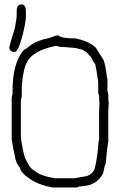

<svg xmlns="http://www.w3.org/2000/svg" viewBox="-20 -846 540 858"><path d="M241.2 -688Q252.4 -674.3 317.4 -674.3Q383.3 -660.2 409.2 -631.3L442.4 -578.6Q452.1 -554.7 458 -498.5Q460 -498.5 460 -490.7V-439.9Q460 -438 463.9 -424.3V-422.4Q463.9 -391.6 465.8 -387.2Q463.9 -357.9 463.9 -338.4V-211.4Q460 -199.7 452.1 -113.8Q449.2 -113.8 440.4 -70.8Q422.4 -36.6 387.7 -22Q376 -16.1 331.1 -12.2Q331.1 -8.3 321.3 -8.3H213.9Q142.6 -22 104.5 -53.2Q73.2 -74.7 69.3 -96.2Q50.3 -117.7 45.9 -150.9Q40 -174.3 32.2 -223.1V-410.6Q36.1 -424.3 36.1 -426.3V-441.9Q36.1 -564.9 86.9 -623.5Q90.8 -623.5 110.4 -639.2Q143.1 -665 200.2 -676.3Q230 -688 241.2 -688ZM77.1 -434.1V-414.6Q73.2 -400.4 73.2 -398.9V-234.9Q79.1 -184.1 88.9 -150.9Q88.9 -143.1 106.4 -111.8Q119.1 -89.4 135.7 -82.5Q157.2 -61 225.6 -49.3H311.5L368.2 -59.1Q397.5 -70.8 403.3 -94.2Q414.6 -133.8 420.9 -217.3Q422.9 -217.3 422.9 -223.1V-338.4Q422.9 -357.9 424.8 -387.2Q422.9 -391.6 422.9 -420.4Q418.9 -426.8 418.9 -432.1V-479Q411.1 -535.2 405.3 -561Q400.9 -562 385.7 -592.3Q356.4 -627.4 331.1 -627.4Q331.1 -632.3 243.2 -637.2Q243.2 -639.2 229.5 -641.1Q189 -633.3 151.4 -615.7Q105 -588.9 100.6 -564.9Q94.7 -564.9 85 -520Q77.1 -479.5 77.1 -434.1ZM76.2 -826.2Q91.8 -826.2 95.7 -804.7V-773.4Q95.7 -749 82 -693.4Q62 -613.3 44.9 -613.3H41Q21.5 -619.1 21.5 -632.8Q21.5 -639.6 46.9 -722.7Q54.7 -763.7 54.7 -781.2V-804.7Q58.1 -826.2 76.2 -826.2Z"/></svg>

Font: CEF Fonts CJK Mono
Style: Regular
Weight: 400
Designer: PartyBoss (派对大魔王)
Version: Release 2.25